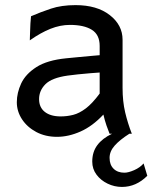

<svg xmlns="http://www.w3.org/2000/svg" viewBox="-20 -528 602 758"><path d="M463.9 -371.1V-180.7Q463.9 -127.9 474.1 -84.5Q484.4 -41 500.5 0H412.6Q407.7 -11.7 400.6 -32Q393.6 -52.2 388.2 -75.7Q345.2 -29.8 297.9 -8.8Q250.5 12.2 205.1 12.2Q159.2 12.2 123.3 -6.8Q87.4 -25.9 66.9 -57.1Q46.4 -88.4 46.4 -124.5Q46.4 -161.6 63.7 -198.7Q81.1 -235.8 123.8 -263.2Q166.5 -290.5 241.7 -297.9Q258.8 -299.8 286.1 -302.2Q313.5 -304.7 338.6 -307.1Q363.8 -309.6 373.5 -310.1V-346.7Q373.5 -391.1 342.5 -410.4Q311.5 -429.7 256.3 -429.7Q217.8 -429.7 179.2 -414.3Q140.6 -398.9 97.7 -368.7Q98.1 -379.4 98.6 -397.9Q99.1 -416.5 100.1 -435.1Q101.1 -453.6 102.5 -463.9Q139.6 -480 181.2 -493.9Q222.7 -507.8 278.3 -507.8Q362.8 -507.8 413.3 -468.5Q463.9 -429.2 463.9 -371.1ZM373.5 -158.7V-241.7Q361.3 -241.2 336.9 -239Q312.5 -236.8 287.4 -234.4Q262.2 -231.9 246.6 -229.5Q184.6 -220.7 159.4 -195.6Q134.3 -170.4 134.3 -136.7Q134.3 -104 157 -86.2Q179.7 -68.4 219.7 -68.4Q244.6 -68.4 268.8 -74.5Q293 -80.6 318.6 -99.9Q344.2 -119.1 373.5 -158.7ZM422.4 0H490.7Q453.1 23.9 432.9 46.6Q412.6 69.3 412.6 95.2Q412.6 122.6 428.5 138.2Q444.3 153.8 471.2 153.8Q486.8 153.8 510 143.6Q533.2 133.3 546.9 117.2L561.5 166Q517.6 210 461.4 210Q431.6 210 404.8 197Q377.9 184.1 361.1 161.6Q344.2 139.2 344.2 109.9Q344.2 71.8 364.3 44.9Q384.3 18.1 422.4 0Z"/></svg>

Font: Andika LitF DSA DSG
Style: Regular
Weight: 400
Designer: Victor Gaultney, Annie Olsen, Julie Remington, Don Collingsworth, Eric Hays, Becca Hirsbrunner
Foundry: SIL International
Version: Version 6.200 ; LitF DSA DSG; ttfautohint (v1.8.3.10-c5d8)